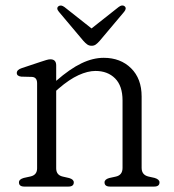

<svg xmlns="http://www.w3.org/2000/svg" viewBox="-20 -689 644 709"><path d="M187.5 -447.5V-390.5Q238.5 -435 280.8 -455.2Q323 -475.5 363 -475.5Q425 -475.5 464 -437Q503 -398.5 503 -333V-69Q503 -43 528.5 -37L551 -32Q569 -26.5 569 -15.5Q569 0 549 0H386.5Q366 0 366 -15.5Q366 -26.5 383 -31.5L408 -37Q432.5 -42.5 432.5 -69V-318Q432.5 -372 405 -399.5Q377.5 -427 332.5 -427Q304 -427 270 -411.5Q236 -396 196.5 -362L187.5 -354V-67.5Q187.5 -42.5 211.5 -37L235.5 -31.5Q252.5 -26.5 252.5 -15.5Q252.5 0 232.5 0H70Q50 0 50 -15.5Q50 -27 68 -32L93 -37.5Q117 -43 117 -67.5V-381.5Q117 -403.5 98.5 -405L58.5 -406Q42 -408 42 -419.5Q42 -431.5 60.5 -437.5L129.5 -460.5Q141.5 -464.5 150.5 -467.2Q159.5 -470 166 -470Q187.5 -470 187.5 -447.5ZM348 -538Q340.5 -529.5 334 -524.8Q327.5 -520 318.5 -520Q309 -520 302.2 -524.8Q295.5 -529.5 288 -538L197.5 -645.5Q186.5 -658.5 196 -666Q205 -672.5 218 -663L318 -584L418 -663Q431 -673 440 -666Q449 -658.5 438.5 -645.5Z"/></svg>

Font: Fraunces 9pt Soft Light
Style: Regular
Weight: 300
Version: Version 1.000;[0bf87f6ff]